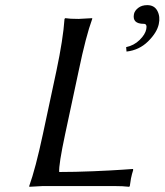

<svg xmlns="http://www.w3.org/2000/svg" viewBox="-20 -718 635 741"><path d="M548.3 -698.2Q575.7 -698.2 587.4 -676Q599.1 -653.8 592.8 -625Q585.9 -592.3 551.5 -558.3Q517.1 -524.4 468.3 -519L466.8 -536.1Q497.1 -542.5 518.8 -563.7Q540.5 -585 544.4 -605Q548.8 -626 535.2 -626Q489.3 -626 497.1 -664.1Q500 -677.2 513.7 -687.7Q527.3 -698.2 548.3 -698.2ZM231.4 -200.2Q206.1 -81.5 208.5 -54.2Q268.1 -54.2 339.1 -57.1Q410.2 -60.1 451.7 -63L493.2 -65.9L494.1 -62Q488.8 -45.9 485.4 -28.8Q485.4 -27.8 481 0L478.5 2.9Q455.1 0 418.9 0H146L93.3 2.9L92.8 0Q117.2 -67.9 145.5 -200.2L197.8 -444.8Q223.6 -566.9 229 -645L231.9 -647.9Q249.5 -645 283.2 -645L335.9 -647.9V-645Q311.5 -578.6 283.7 -444.8Z"/></svg>

Font: Linux Biolinum
Style: Italic
Weight: 400
Italic angle: -12°
Designer: Philipp H. Poll
Foundry: Philipp H. Poll
Version: Version 1.1.3 ; ttfautohint (v0.9)